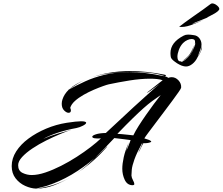

<svg xmlns="http://www.w3.org/2000/svg" viewBox="-20 -1069 1313 1132"><path d="M193 43Q162 42 128.5 27Q95 12 72 -17.5Q49 -47 49 -90Q49 -135 75.5 -176.5Q102 -218 148 -252Q194 -286 252 -310.5Q310 -335 373 -345Q432 -354 457 -354Q488 -354 488 -345Q488 -338 469 -328Q450 -318 430 -314Q374 -304 322 -287Q270 -270 235 -250Q255 -259 274 -266Q293 -273 322 -281.5Q351 -290 401 -304Q374 -295 334.5 -278.5Q295 -262 252 -240.5Q209 -219 171.5 -194Q134 -169 110.5 -143.5Q87 -118 87 -95Q87 -62 113 -49.5Q139 -37 167 -37Q203 -37 247.5 -52Q292 -67 339.5 -91Q387 -115 432 -144Q477 -173 514 -201.5Q551 -230 575 -253Q524 -250 524 -263Q524 -270 545 -277Q566 -284 604 -285Q705 -380 768.5 -438Q832 -496 868.5 -528.5Q905 -561 924 -576Q917 -571 899.5 -558Q882 -545 866 -533.5Q850 -522 845 -522L939 -596Q925 -601 906 -603Q887 -605 864 -605Q809 -605 743.5 -594.5Q678 -584 622 -572Q612 -570 588 -561.5Q564 -553 533.5 -540Q503 -527 473 -510Q443 -493 421.5 -473.5Q400 -454 394 -433Q398 -425 398 -418Q398 -404 384 -404Q372 -404 358 -418Q344 -432 344 -457Q344 -470 348 -482Q358 -514 386 -541L382 -539L388 -543L386 -541Q431 -566 482.5 -589.5Q534 -613 598 -628.5Q662 -644 743 -644Q787 -644 836 -638.5Q885 -633 940 -621Q944 -620 946.5 -620Q949 -620 951 -620Q913 -634 861.5 -639.5Q810 -645 757 -645Q706 -645 659 -640.5Q612 -636 579 -629Q562 -625 543 -620Q524 -615 504 -607Q558 -628 619 -639Q680 -650 749 -650Q843 -650 949 -629Q957 -628 958 -624Q959 -620 951 -620Q957 -618 963 -615.5Q969 -613 973 -610Q981 -614 992 -614Q1015 -614 1032.5 -595Q1050 -576 1048 -552Q1048 -548 1033.5 -527Q1019 -506 996 -475Q973 -444 947 -409.5Q921 -375 896.5 -342.5Q872 -310 854 -286Q836 -262 831 -253Q852 -246 857 -244.5Q862 -243 869 -238Q875 -234 867.5 -230.5Q860 -227 847.5 -225.5Q835 -224 826 -225Q822 -221 812.5 -200.5Q803 -180 795 -167Q800 -181 809.5 -199.5Q819 -218 819 -228Q786 -167 772.5 -129Q759 -91 757 -69Q755 -47 755 -34Q756 -21 764 -6.5Q772 8 772 16Q772 23 760 23Q730 22 715.5 -8.5Q701 -39 701 -74Q701 -103 709.5 -142Q718 -181 739 -228Q736 -219 730.5 -201.5Q725 -184 724 -179Q728 -186 734 -201Q740 -216 745 -229Q750 -242 750 -243Q743 -244 713 -248Q683 -252 654 -255Q629 -229 600 -198.5Q571 -168 538 -137Q557 -153 574.5 -170Q592 -187 609 -204Q611 -206 612 -206Q613 -206 608.5 -200.5Q604 -195 599 -190Q556 -143 512.5 -107Q469 -71 428 -44Q457 -64 485 -88Q513 -112 538 -137Q473 -81 401.5 -39Q330 3 252 28Q238 32 216.5 37Q195 42 193 43ZM388 -543Q408 -561 433 -575Q458 -589 485 -600Q461 -590 439.5 -576.5Q418 -563 397 -549ZM766 -271Q778 -296 798 -327.5Q818 -359 841.5 -392.5Q865 -426 887.5 -456.5Q910 -487 928 -509Q900 -490 876.5 -472.5Q853 -455 826.5 -431.5Q800 -408 763 -372Q726 -336 672 -280Q680 -280 699.5 -278Q719 -276 738.5 -274Q758 -272 766 -271ZM740 -229Q740 -230 741 -231Q742 -233 742 -233Q742 -233 741 -231Q740 -230 740 -229ZM407 -31Q407 -31 407 -31Q407 -31 408 -32L428 -44Q425 -42 418 -38Q411 -34 408 -32ZM195 43Q243 37 295 21Q347 5 400 -26Q351 3 299.5 23Q248 43 195 43ZM1077 -677Q1070 -677 1059.5 -679.5Q1049 -682 1038 -688Q1025 -694 1007 -708Q989 -722 987 -733Q986 -739 985.5 -744.5Q985 -750 985 -756Q985 -819 1063 -859Q1074 -865 1089 -865Q1103 -865 1121 -862Q1143 -860 1155.5 -843.5Q1168 -827 1168 -807Q1168 -803 1167.5 -799.5Q1167 -796 1166 -792Q1164 -783 1157 -765Q1150 -747 1146 -737Q1148 -740 1154 -750Q1160 -760 1163 -768Q1164 -773 1166.5 -784Q1169 -795 1170 -798Q1171 -781 1164 -765.5Q1157 -750 1150 -740Q1143 -730 1143 -728Q1132 -706 1113.5 -691.5Q1095 -677 1077 -677ZM1046 -706Q1046 -704 1056 -706Q1071 -714 1086.5 -729Q1102 -744 1112 -763Q1117 -773 1124.5 -790Q1132 -807 1132 -818L1128 -807Q1130 -812 1130 -816Q1130 -820 1130 -824Q1130 -839 1109 -839Q1099 -839 1085 -833Q1071 -827 1059 -815Q1043 -798 1034.5 -775Q1026 -752 1026 -734Q1026 -721 1031.5 -713Q1037 -705 1047 -708Q1046 -707 1046 -706ZM1054 -709Q1062 -714 1077.5 -727Q1093 -740 1100 -752Q1108 -764 1115.5 -781Q1123 -798 1127 -805Q1122 -792 1117.5 -780Q1113 -768 1107 -757Q1097 -741 1082.5 -728Q1068 -715 1054 -709ZM1036 -911Q1050 -922 1073 -939Q1096 -956 1123.5 -975Q1151 -994 1177 -1012.5Q1203 -1031 1221 -1045Q1227 -1049 1231 -1049Q1241 -1049 1251.5 -1042.5Q1262 -1036 1268.5 -1027.5Q1275 -1019 1272 -1012Q1265 -1001 1247 -990.5Q1229 -980 1209 -970Q1204 -969 1204 -968.5Q1204 -968 1204 -966L1192 -961Q1175 -954 1160 -948Q1145 -942 1134 -938Q1130 -937 1121 -932Q1112 -927 1116 -928Q1131 -933 1147.5 -939Q1164 -945 1180 -952Q1141 -933 1103 -920Q1065 -907 1036 -911Z"/></svg>

Font: Smooch
Style: Regular
Weight: 400
Designer: Robert E. Leuschke
Foundry: Robert E. Leuschke
Version: Version 1.010; ttfautohint (v1.8.3)